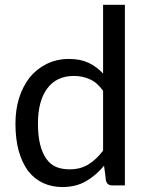

<svg xmlns="http://www.w3.org/2000/svg" viewBox="-20 -756 600 783"><path d="M400.4 -385.7Q376 -419.9 346.7 -432.6Q317.4 -446.3 281.2 -446.3Q210.9 -446.3 172.9 -395.5Q134.8 -344.7 134.8 -252Q134.8 -202.1 143.6 -167Q152.3 -131.8 168.9 -108.4Q184.6 -85.9 209 -75.2Q233.4 -65.4 263.7 -65.4Q307.6 -65.4 339.8 -85Q373 -105.5 400.4 -141.6Q400.4 -222.7 400.4 -385.7ZM489.3 -736.3Q489.3 -552.7 489.3 0Q476.6 0 436.5 0Q418 0 412.1 -18.6Q410.2 -39.1 404.3 -80.1Q372.1 -41 330.1 -16.6Q289.1 6.8 234.4 6.8Q191.4 6.8 155.3 -9.8Q120.1 -26.4 94.7 -58.6Q70.3 -91.8 56.6 -139.6Q43 -188.5 43 -252Q43 -307.6 57.6 -355.5Q73.2 -404.3 100.6 -439.5Q128.9 -474.6 169.9 -495.1Q210.9 -515.6 261.7 -515.6Q307.6 -515.6 340.8 -500Q374 -484.4 400.4 -456.1Q400.4 -549.8 400.4 -736.3Q422.9 -736.3 489.3 -736.3Z"/></svg>

Font: Lato
Style: Regular
Weight: 400
Designer: Lukasz Dziedzic with Adam Twardoch and Botio Nikoltchev
Version: Version 2.015; 2015-08-06; http://www.latofonts.com/